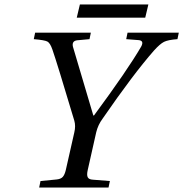

<svg xmlns="http://www.w3.org/2000/svg" viewBox="-20 -838 819 858"><path d="M323 -759 337 -818H643L629 -759ZM131 -663 137 -692H386L380 -663L325 -658Q300 -655 306 -629L397 -322H400Q550 -525 611 -630Q626 -658 596 -659L544 -663L550 -692H779L773 -663Q731 -660 713 -651Q695 -642 668 -612Q575 -506 438 -307Q418 -280 410 -247L372 -78Q367 -56 372 -46Q377 -36 395 -35L471 -29L465 0H155L161 -29L233 -36Q252 -38 260.5 -47.5Q269 -57 274 -78L312 -246Q319 -275 312 -299Q235 -557 214 -617Q204 -646 191.5 -652.5Q179 -659 131 -663Z"/></svg>

Font: Heuristica
Style: Italic
Weight: 400
Italic angle: -13°
Version: Version 1.0.2